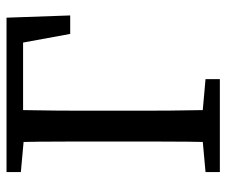

<svg xmlns="http://www.w3.org/2000/svg" viewBox="-74 -636 710 603"><g transform="rotate(-90 281.5 -335.0)"><path d="M135 0Q137 -51 137.5 -102.5Q138 -154 138 -206Q138 -258 138 -310V-359Q138 -411 138 -463Q138 -515 137.5 -567Q137 -619 135 -670H237Q237 -620 236 -568Q235 -516 235 -464Q235 -412 235 -359V-310Q235 -258 235 -206.5Q235 -155 236 -103.5Q237 -52 237 0ZM185 -618V-670H527L534 -470H476L440 -666L490 -618ZM42 0V-45L174 -57H200L334 -45V0ZM42 -625V-670H185V-613H174Z"/></g></svg>

Font: Source Serif 4 18pt
Style: Regular
Weight: 400
Designer: Frank Grießhammer
Foundry: Adobe Systems Incorporated
Version: Version 4.004;hotconv 1.0.116;makeotfexe 2.5.65601